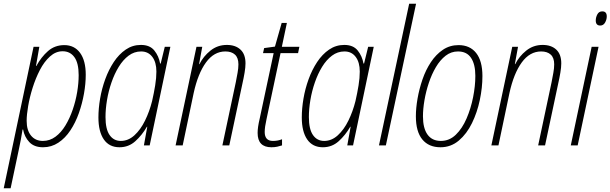

<svg xmlns="http://www.w3.org/2000/svg" viewBox="-55 -780 3275 1030"><path d="M-35 230 125 -529H156L138 -426H140Q166 -474 202.5 -506Q239 -538 290 -538Q344 -538 374.5 -496.5Q405 -455 405 -379Q405 -331 395.5 -277.5Q386 -224 368 -173Q350 -122 322.5 -80.5Q295 -39 258 -14.5Q221 10 176 10Q128 10 102 -18Q76 -46 69 -85H66Q62 -59 56.5 -29.5Q51 0 45 27L2 230ZM175 -24Q212 -24 242.5 -46.5Q273 -69 296 -107Q319 -145 335 -191.5Q351 -238 359 -286Q367 -334 367 -377Q367 -442 344 -473.5Q321 -505 281 -505Q244 -505 213 -477Q182 -449 159 -404.5Q136 -360 120 -309Q104 -258 96 -211Q88 -164 88 -132Q88 -81 111.5 -52.5Q135 -24 175 -24Z M586 10Q531 10 502 -32Q473 -74 473 -150Q473 -198 482 -251Q491 -304 509.5 -355Q528 -406 555.5 -447.5Q583 -489 619.5 -514Q656 -539 701 -539Q749 -539 773 -509Q797 -479 804 -439H807L829 -529H859L748 0H717L735 -100H733Q707 -55 671 -22.5Q635 10 586 10ZM593 -24Q633 -24 666 -54Q699 -84 723 -133Q747 -182 761 -238Q771 -282 777.5 -322Q784 -362 784 -396Q784 -446 762 -475Q740 -504 702 -504Q665 -504 635 -481.5Q605 -459 582 -421.5Q559 -384 543 -337.5Q527 -291 519 -243Q511 -195 511 -152Q511 -87 533 -55.5Q555 -24 593 -24Z M887 0 999 -529H1030L1013 -436H1015Q1036 -478 1074 -508.5Q1112 -539 1162 -539Q1208 -539 1235 -514Q1262 -489 1262 -440Q1262 -419 1257 -389.5Q1252 -360 1246 -334L1175 0H1138L1210 -339Q1215 -365 1219.5 -389.5Q1224 -414 1224 -435Q1224 -470 1205.5 -487Q1187 -504 1154 -504Q1093 -504 1050 -445Q1007 -386 984 -281L925 0Z M1401 10Q1327 10 1327 -67Q1327 -97 1338 -143L1413 -495H1356L1362 -522L1420 -530L1456 -657H1484L1457 -529H1551L1544 -495H1450L1375 -142Q1370 -120 1367.5 -102.5Q1365 -85 1365 -72Q1365 -24 1409 -24Q1424 -24 1436 -26.5Q1448 -29 1458 -33V0Q1446 4 1432 7Q1418 10 1401 10Z M1677 10Q1622 10 1593 -32Q1564 -74 1564 -150Q1564 -198 1573 -251Q1582 -304 1600.5 -355Q1619 -406 1646.5 -447.5Q1674 -489 1710.5 -514Q1747 -539 1792 -539Q1840 -539 1864 -509Q1888 -479 1895 -439H1898L1920 -529H1950L1839 0H1808L1826 -100H1824Q1798 -55 1762 -22.5Q1726 10 1677 10ZM1684 -24Q1724 -24 1757 -54Q1790 -84 1814 -133Q1838 -182 1852 -238Q1862 -282 1868.5 -322Q1875 -362 1875 -396Q1875 -446 1853 -475Q1831 -504 1793 -504Q1756 -504 1726 -481.5Q1696 -459 1673 -421.5Q1650 -384 1634 -337.5Q1618 -291 1610 -243Q1602 -195 1602 -152Q1602 -87 1624 -55.5Q1646 -24 1684 -24Z M1978 0 2140 -760H2177L2015 0Z M2308 10Q2245 10 2210.5 -32Q2176 -74 2176 -156Q2176 -200 2185 -251.5Q2194 -303 2211.5 -354Q2229 -405 2256.5 -446.5Q2284 -488 2321 -513Q2358 -538 2405 -538Q2466 -538 2499.5 -495.5Q2533 -453 2533 -372Q2533 -310 2519 -243.5Q2505 -177 2477 -119.5Q2449 -62 2406.5 -26Q2364 10 2308 10ZM2310 -24Q2356 -24 2390.5 -57.5Q2425 -91 2448 -144.5Q2471 -198 2483 -258.5Q2495 -319 2495 -373Q2495 -435 2472 -469.5Q2449 -504 2402 -504Q2365 -504 2335.5 -481Q2306 -458 2283.5 -420Q2261 -382 2245.5 -335.5Q2230 -289 2222 -242Q2214 -195 2214 -156Q2214 -92 2238.5 -58Q2263 -24 2310 -24Z M2581 0 2693 -529H2724L2707 -436H2709Q2730 -478 2768 -508.5Q2806 -539 2856 -539Q2902 -539 2929 -514Q2956 -489 2956 -440Q2956 -419 2951 -389.5Q2946 -360 2940 -334L2869 0H2832L2904 -339Q2909 -365 2913.5 -389.5Q2918 -414 2918 -435Q2918 -470 2899.5 -487Q2881 -504 2848 -504Q2787 -504 2744 -445Q2701 -386 2678 -281L2619 0Z M3165 -643Q3141 -643 3141 -670Q3141 -687 3149.5 -703Q3158 -719 3176 -719Q3200 -719 3200 -692Q3200 -675 3191 -659Q3182 -643 3165 -643ZM3007 0 3119 -529H3156L3044 0Z"/></svg>

Font: Noto Sans Condensed ExtraLight
Style: Italic
Weight: 200
Width: 3
Italic angle: -12°
Designer: Monotype Design Team
Foundry: Monotype Imaging Inc.
Version: Version 2.013; ttfautohint (v1.8.4.7-5d5b)